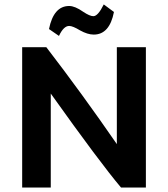

<svg xmlns="http://www.w3.org/2000/svg" viewBox="-20 -846 758 866"><path d="M209 -424V0H80V-633H189Q349 -425 507 -196V-633H638V0H526Q432 -111 209 -424ZM494 -792Q474 -690 403 -690Q375 -690 341 -709Q308 -729 292 -729Q267 -729 246 -684L201 -715Q222 -819 292 -819Q318 -819 355 -793Q385 -773 401 -773Q422 -773 448 -826Z"/></svg>

Font: Tajawal
Style: Bold
Weight: 700
Designer: Boutros Fonts
Foundry: Created by Boutros International 2017
Version: Version 1.700